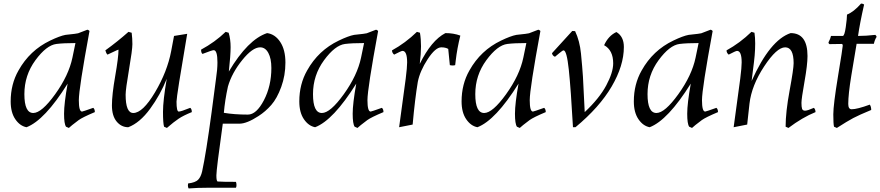

<svg xmlns="http://www.w3.org/2000/svg" viewBox="-20 -695 4946 1079"><path d="M167 -60Q214 -60 290 -165.5Q366 -271 387 -371L404 -453Q337 -453 297 -448Q241 -441 179 -356.5Q117 -272 117 -166Q117 -60 167 -60ZM483 -521Q423 -196 423 -132Q423 -68 441 -68Q445 -68 504 -89Q513 -82 513 -65Q444 -36 422 -20Q378 13 367 24L351 17Q340 1 340 -56Q340 -113 360 -225Q231 -19 129 20Q92 13 66 -25Q40 -63 40 -125Q40 -222 84 -299Q147 -412 262 -467Q316 -493 348 -499Q415 -506 419 -508L471 -528Q476 -528 483 -521Z M646 -416Q643 -416 617 -403.5Q591 -391 584 -388Q576 -396 572 -412Q640 -461 702 -516L720 -511Q724 -479 724 -447Q724 -415 705 -304Q686 -193 686 -163Q686 -60 729 -60Q782 -60 851 -176Q920 -292 942 -408L958 -493L1032 -505Q972 -154 972 -124Q972 -68 984.5 -68Q997 -68 1049 -89Q1058 -83 1058 -65Q1011 -46 984 -28Q957 -10 918 24L902 17Q896 -3 896 -66.5Q896 -130 917 -252Q881 -162 823.5 -83.5Q766 -5 701 20Q662 20 635.5 -12Q609 -44 609 -103Q609 -162 627.5 -268Q646 -374 646 -416Z M1433 -43Q1367 0 1326 0H1232Q1196 257 1196 291Q1196 325 1204 325Q1228 327 1306 327Q1309 335 1309 345Q1309 355 1306 360H1152Q1088 360 1040 364Q1036 357 1036 348L1037 336Q1078 331 1093.5 315Q1109 299 1116 268Q1138 167 1169 -63L1194 -253Q1202 -305 1202 -344Q1202 -413 1181 -413Q1172 -413 1118 -392Q1110 -398 1110 -416Q1188 -458 1248 -516L1265 -511Q1276 -475 1276 -430Q1276 -385 1266 -293Q1373 -473 1481 -509Q1526 -503 1555 -459Q1584 -415 1584 -343Q1584 -271 1560.5 -206.5Q1537 -142 1504.5 -105Q1472 -68 1433 -43ZM1442 -429Q1399 -429 1341 -357Q1283 -285 1261 -209Q1244 -131 1238 -61Q1297 -51 1373 -51Q1421 -51 1463 -131.5Q1505 -212 1505 -313Q1505 -366 1488 -397.5Q1471 -429 1442 -429Z M1789 -60Q1836 -60 1912 -165.5Q1988 -271 2009 -371L2026 -453Q1959 -453 1919 -448Q1863 -441 1801 -356.5Q1739 -272 1739 -166Q1739 -60 1789 -60ZM2105 -521Q2045 -196 2045 -132Q2045 -68 2063 -68Q2067 -68 2126 -89Q2135 -82 2135 -65Q2066 -36 2044 -20Q2000 13 1989 24L1973 17Q1962 1 1962 -56Q1962 -113 1982 -225Q1853 -19 1751 20Q1714 13 1688 -25Q1662 -63 1662 -125Q1662 -222 1706 -299Q1769 -412 1884 -467Q1938 -493 1970 -499Q2037 -506 2041 -508L2093 -528Q2098 -528 2105 -521Z M2268 -344Q2268 -409 2242 -409Q2235 -409 2195 -388Q2183 -398 2183 -412Q2258 -453 2323 -516L2340 -511Q2346 -476 2346 -435Q2346 -394 2339 -336Q2404 -468 2483 -509Q2529 -509 2567 -495Q2549 -423 2541 -354L2538 -329Q2532 -327 2524 -327Q2516 -327 2508 -329L2499 -420Q2484 -429 2460 -429Q2427 -429 2383.5 -362.5Q2340 -296 2328 -235Q2312 -140 2299 5L2223 20L2260 -253Q2268 -317 2268 -344Z M2701 -60Q2748 -60 2824 -165.5Q2900 -271 2921 -371L2938 -453Q2871 -453 2831 -448Q2775 -441 2713 -356.5Q2651 -272 2651 -166Q2651 -60 2701 -60ZM3017 -521Q2957 -196 2957 -132Q2957 -68 2975 -68Q2979 -68 3038 -89Q3047 -82 3047 -65Q2978 -36 2956 -20Q2912 13 2901 24L2885 17Q2874 1 2874 -56Q2874 -113 2894 -225Q2765 -19 2663 20Q2626 13 2600 -25Q2574 -63 2574 -125Q2574 -222 2618 -299Q2681 -412 2796 -467Q2850 -493 2882 -499Q2949 -506 2953 -508L3005 -528Q3010 -528 3017 -521Z M3147 -412Q3142 -412 3123 -396Q3104 -380 3099 -376Q3085 -381 3082 -396Q3095 -410 3196 -521L3212 -520Q3238 -465 3245 -394Q3248 -370 3251.5 -323Q3255 -276 3256 -264L3266 -65Q3348 -142 3387 -215Q3426 -288 3426 -339Q3426 -413 3375 -441Q3399 -494 3444 -515Q3486 -490 3486 -431Q3486 -326 3417.5 -209Q3349 -92 3214 20H3200Q3188 -196 3176.5 -304Q3165 -412 3147 -412Z M3669 -60Q3716 -60 3792 -165.5Q3868 -271 3889 -371L3906 -453Q3839 -453 3799 -448Q3743 -441 3681 -356.5Q3619 -272 3619 -166Q3619 -60 3669 -60ZM3985 -521Q3925 -196 3925 -132Q3925 -68 3943 -68Q3947 -68 4006 -89Q4015 -82 4015 -65Q3946 -36 3924 -20Q3880 13 3869 24L3853 17Q3842 1 3842 -56Q3842 -113 3862 -225Q3733 -19 3631 20Q3594 13 3568 -25Q3542 -63 3542 -125Q3542 -222 3586 -299Q3649 -412 3764 -467Q3818 -493 3850 -499Q3917 -506 3921 -508L3973 -528Q3978 -528 3985 -521Z M4440 -340Q4440 -429 4392.5 -429Q4345 -429 4274.5 -322Q4204 -215 4192 -113L4179 5L4103 20L4140 -253Q4148 -317 4148 -344Q4148 -409 4122 -409Q4115 -409 4075 -388Q4063 -398 4063 -412Q4138 -453 4203 -516L4220 -511Q4224 -484 4224 -450.5Q4224 -417 4221 -383Q4218 -349 4211.5 -301Q4205 -253 4204 -240Q4307 -470 4423 -509Q4518 -509 4518 -380Q4518 -331 4501 -235.5Q4484 -140 4484 -117Q4484 -94 4487.5 -83.5Q4491 -73 4504.5 -73Q4518 -73 4554 -89Q4563 -80 4563 -65Q4489 -35 4411 24L4395 17Q4395 -65 4417.5 -186.5Q4440 -308 4440 -340Z M4747 -111Q4747 -81 4766 -81Q4797 -81 4868 -107Q4876 -96 4876 -77Q4808 -49 4775 -31.5Q4742 -14 4683 24L4667 17Q4663 1 4663 -52.5Q4663 -106 4689.5 -267Q4716 -428 4716 -438Q4716 -448 4710 -448Q4678 -448 4642 -447Q4636 -450 4636 -457Q4647 -478 4650 -493H4716Q4726 -493 4733 -542.5Q4740 -592 4740 -613Q4778 -628 4819 -675Q4830 -675 4836 -669Q4812 -564 4802 -493Q4846 -493 4899 -499Q4906 -494 4906 -487Q4896 -472 4891 -449H4794L4764 -269Q4747 -165 4747 -111Z"/></svg>

Font: Rosarivo
Style: Italic
Weight: 400
Version: Version 1.003